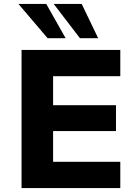

<svg xmlns="http://www.w3.org/2000/svg" viewBox="-20 -960 708 980"><path d="M90 0V-705H594V-571H251V-423H572V-291H251V-134H594V0ZM388 -765 254 -940H397L481 -765ZM223 -765 74 -940H216L315 -765Z"/></svg>

Font: Nunito Sans 7pt ExtraBold
Style: Regular
Weight: 800
Designer: Vernon Adams
Foundry: Vernon Adams
Version: Version 3.101;gftools[0.9.27]